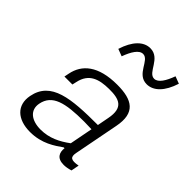

<svg xmlns="http://www.w3.org/2000/svg" viewBox="-219 -914 1057 1057"><g transform="rotate(45 310.0 -385.5)"><path d="M349 -512C200.5 -512 133 -451 116.5 -365.5L111 -338H173L178.5 -362C196 -446 258.5 -462.5 332.5 -463.5C412.5 -464.5 462.5 -447 443 -347.5L430 -279.5C221.5 -279.5 79.5 -267 53 -128.5C36 -41 95 12 192.5 12C284.5 12 343 -31 384 -59.5H390.5C386 -22.5 399.5 9 451.5 9C466 9 483.5 6.5 504 0L513 -46.5C461 -37 446.5 -47 454.5 -87L505 -348C529.5 -473 467 -512 349 -512ZM335.5 -783C283 -783 239 -738 213 -655.5L255 -639.5C274 -691.5 298.5 -732.5 329.5 -732.5C379 -732.5 381.5 -628 461 -628C513.5 -628 558.5 -673 584.5 -755.5L542.5 -771.5C523.5 -719.5 499.5 -678.5 468.5 -678.5C419 -678.5 415 -783 335.5 -783ZM118.5 -134C135 -219.5 216 -239.5 363.5 -239.5C378.5 -239.5 400 -239 421.5 -238L395.5 -103C345.5 -66 292 -38.5 224.5 -38.5C152.5 -38.5 107 -74 118.5 -134Z"/></g></svg>

Font: Monaspace Neon ExtraLight
Style: Italic
Weight: 200
Italic angle: -11°
Designer: Riley Cran & the Lettermatic Team
Foundry: Lettermatic
Version: Version 1.200 (Monaspace Neon)